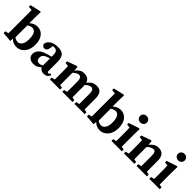

<svg xmlns="http://www.w3.org/2000/svg" viewBox="274 -2033 3340 3340"><g transform="rotate(45 1944.5 -362.5)"><path d="M228 -437Q291 -498 375 -498Q459 -498 513.9 -432.1Q568.8 -366.2 568.8 -245.6Q568.8 -125.5 507.8 -55.2Q446.8 15.1 360.4 15.1Q274.4 15.1 220.2 -43H216.8L210.9 15.1L33.2 0V-43.9L94.2 -56.2Q95.2 -94.2 95.2 -104.5V-626L20 -634.8V-674.8L217.8 -720.2L231.9 -711.9L228 -569.8ZM231 -387.2V-92.8Q274.4 -62 317.4 -62Q359.9 -62 391.8 -105.5Q423.8 -148.9 423.8 -241Q423.8 -333 396.5 -376.5Q369.1 -419.9 324.7 -419.9Q280.3 -419.9 231 -387.2Z M1051.8 -90.8Q1051.8 -55.2 1076.7 -55.2Q1086.4 -55.2 1089.6 -58.3Q1092.8 -61.5 1111.8 -82L1137.7 -63Q1117.7 -22 1092 -6.1Q1066.4 9.8 1027.3 9.8Q988.3 9.8 960.9 -6.1Q933.6 -22 922.9 -47.9Q888.7 -17.1 857.4 -1Q826.2 15.1 772.5 15.1Q718.8 15.1 681.2 -15.4Q643.6 -45.9 643.6 -101.6Q643.6 -157.2 686.8 -202.4Q730 -247.6 810.8 -270.8Q891.6 -293.9 915.5 -300.8V-331.1Q915.5 -394 896.5 -421.1Q877.4 -448.2 829.6 -448.2Q818.4 -448.2 798.8 -445.8L790.5 -388.2Q785.6 -349.1 766.6 -330.1Q747.6 -311 723.1 -311Q698.7 -311 682.1 -325Q665.5 -338.9 660.6 -361.8Q667.5 -420.9 723.6 -459.5Q779.8 -498 875.5 -498Q971.2 -498 1011.5 -452.9Q1051.8 -407.7 1051.8 -296.9ZM773.4 -136.2Q773.4 -116.2 785.6 -89.6Q797.9 -63 846.2 -63Q878.9 -63 915.5 -88.9V-257.8Q876.5 -248 851.6 -236.8Q773.4 -206.5 773.4 -136.2Z M1476.6 -416Q1431.2 -416 1368.2 -358.9V-225.6Q1368.2 -92.8 1369.1 -55.2L1424.3 -43.9V0H1172.4V-43.9L1233.4 -57.1Q1234.4 -94.2 1234.4 -104.5V-228Q1234.4 -340.8 1231.4 -386.2L1162.1 -395V-433.1L1343.3 -498L1358.4 -487.8L1365.2 -409.2Q1403.3 -456.1 1438.2 -477.1Q1473.1 -498 1523.4 -498Q1632.3 -498 1660.2 -405.8Q1699.2 -454.6 1736.1 -476.3Q1772.9 -498 1836.4 -498Q1969.2 -498 1969.2 -321.8V-207Q1969.2 -92.8 1970.2 -56.2L2027.3 -43.9V0H1775.4V-43.9L1836.4 -57.1Q1837.4 -93.3 1837.4 -103.5V-306.2Q1837.4 -416 1776.4 -416Q1729.5 -416 1668.5 -359.9Q1670.4 -342.3 1670.4 -321.8V-207Q1670.4 -92.8 1671.4 -56.2L1728.5 -43.9V0H1476.6V-43.9L1537.1 -57.1Q1538.1 -93.3 1538.1 -103.5V-306.2Q1538.1 -416 1476.6 -416Z M2277.3 -437Q2340.3 -498 2424.3 -498Q2508.3 -498 2563.2 -432.1Q2618.2 -366.2 2618.2 -245.6Q2618.2 -125.5 2557.1 -55.2Q2496.1 15.1 2409.7 15.1Q2323.7 15.1 2269.5 -43H2266.1L2260.3 15.1L2082.5 0V-43.9L2143.6 -56.2Q2144.5 -94.2 2144.5 -104.5V-626L2069.3 -634.8V-674.8L2267.1 -720.2L2281.2 -711.9L2277.3 -569.8ZM2280.3 -387.2V-92.8Q2323.7 -62 2366.7 -62Q2409.2 -62 2441.2 -105.5Q2473.1 -148.9 2473.1 -241Q2473.1 -333 2445.8 -376.5Q2418.5 -419.9 2374 -419.9Q2329.6 -419.9 2280.3 -387.2Z M2941.9 0H2686V-43.9L2747.1 -56.2Q2748 -94.2 2748 -104.5Q2748 -104.5 2748 -259.8Q2748 -300.8 2747.1 -328.4Q2746.1 -356 2745.1 -386.2L2677.7 -395V-433.1L2872.1 -498L2886.7 -487.8L2883.8 -345.2V-218.8Q2883.8 -92.8 2884.8 -56.2L2941.9 -43.9ZM2873 -603.5Q2849.1 -581.1 2814.5 -581.1Q2779.8 -581.1 2755.4 -603.5Q2731 -626 2731 -660.9Q2731 -695.8 2755.4 -718Q2779.8 -740.2 2814.5 -740.2Q2849.1 -740.2 2873 -718Q2897 -695.8 2897 -660.9Q2897 -626 2873 -603.5Z M3352.5 -498Q3500.5 -498 3500.5 -321.8V-207Q3500.5 -91.8 3501.5 -56.2L3558.6 -43.9V0H3302.7V-43.9L3363.8 -56.2Q3364.7 -93.3 3364.7 -103.5V-306.2Q3364.7 -363.3 3352.5 -389.6Q3340.3 -416 3305.7 -416Q3254.4 -416 3192.4 -356.9V-224.6Q3192.4 -92.8 3193.4 -56.2L3250.5 -43.9V0H2994.6V-43.9L3055.7 -56.2Q3056.6 -94.2 3056.6 -104.5V-228Q3056.6 -340.8 3053.7 -386.2L2986.3 -395V-433.1L3167.5 -498L3182.6 -487.8L3189.5 -409.2Q3230.5 -456.1 3266.8 -477.1Q3303.2 -498 3352.5 -498Z M3874 0H3618.2V-43.9L3679.2 -56.2Q3680.2 -94.2 3680.2 -104.5Q3680.2 -104.5 3680.2 -259.8Q3680.2 -300.8 3679.2 -328.4Q3678.2 -356 3677.2 -386.2L3609.9 -395V-433.1L3804.2 -498L3818.8 -487.8L3815.9 -345.2V-218.8Q3815.9 -92.8 3816.9 -56.2L3874 -43.9ZM3805.2 -603.5Q3781.2 -581.1 3746.6 -581.1Q3711.9 -581.1 3687.5 -603.5Q3663.1 -626 3663.1 -660.9Q3663.1 -695.8 3687.5 -718Q3711.9 -740.2 3746.6 -740.2Q3781.2 -740.2 3805.2 -718Q3829.1 -695.8 3829.1 -660.9Q3829.1 -626 3805.2 -603.5Z"/></g></svg>

Font: SourceSerifPro-Bold
Style: Bold
Weight: 700
Designer: Frank Grießhammer
Foundry: Adobe Systems Incorporated
Version: Version 1.014;PS Version 1.0;hotconv 1.0.73;makeotf.lib2.5.5